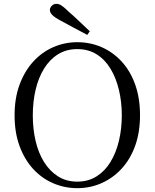

<svg xmlns="http://www.w3.org/2000/svg" viewBox="-20 -965 807 1001"><path d="M448 -802 435 -783Q400 -802 365.5 -820Q331 -838 297 -857Q265 -874 252.5 -887Q240 -900 240 -912Q240 -925 250 -935Q260 -945 275 -945Q287 -945 301 -936Q315 -927 337 -905Q364 -882 391.5 -855.5Q419 -829 448 -802ZM383 16Q317 16 257.5 -9.5Q198 -35 153 -84Q108 -133 82 -203.5Q56 -274 56 -364Q56 -453 82 -523.5Q108 -594 153 -643.5Q198 -693 257.5 -719Q317 -745 383 -745Q450 -745 509 -719.5Q568 -694 613.5 -645Q659 -596 684.5 -525Q710 -454 710 -364Q710 -275 684.5 -204.5Q659 -134 613.5 -85Q568 -36 509 -10Q450 16 383 16ZM383 -18Q440 -18 483.5 -45.5Q527 -73 556 -120.5Q585 -168 600 -230.5Q615 -293 615 -364Q615 -434 600 -496.5Q585 -559 556 -607Q527 -655 483.5 -682Q440 -709 383 -709Q326 -709 282.5 -682Q239 -655 209.5 -607Q180 -559 165.5 -496.5Q151 -434 151 -364Q151 -293 165.5 -230.5Q180 -168 209.5 -120.5Q239 -73 282.5 -45.5Q326 -18 383 -18Z"/></svg>

Font: Noto Serif JP
Style: Regular
Weight: 400
Designer: Ryoko NISHIZUKA  (kana & ideographs); Frank Grießhammer (Latin, Greek & Cyrillic); Wenlong ZHANG  (bopomofo); Sandoll Co
Foundry: Adobe
Version: Version 2.003-H1;hotconv 1.1.1;makeotfexe 2.6.0